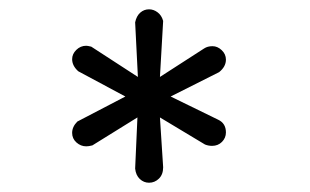

<svg xmlns="http://www.w3.org/2000/svg" viewBox="-20 -772 665 412"><path d="M147.9 -619.1Q134.8 -630.9 134.8 -645Q134.8 -656.2 143.8 -665Q152.8 -673.8 165 -673.8Q168 -673.8 175.8 -671.9L275.9 -606.9L270 -724.1Q272.9 -737.8 281 -744.9Q289.1 -752 299.8 -752Q309.6 -752 318.1 -745.6Q326.7 -739.3 330.1 -727.1L323.2 -606.9L418 -668Q425.3 -672.9 436 -672.9Q446.8 -672.9 455.8 -664.3Q464.8 -655.8 464.8 -644Q464.8 -628.9 450.2 -617.2L346.2 -564.9L448.2 -515.1Q464.8 -507.3 464.8 -487.8Q464.8 -476.1 456.3 -467.5Q447.8 -459 435.1 -459Q427.2 -459 419.9 -461.9L323.2 -520L330.1 -413.1Q330.1 -397.5 321 -388.7Q312 -379.9 299.8 -379.9Q288.6 -379.9 280 -387.9Q271.5 -396 270 -410.2L274.9 -520L178.2 -460Q170.4 -458 165 -458Q153.3 -458 144 -466.3Q134.8 -474.6 134.8 -486.8Q134.8 -500 146 -511.2L249 -564.9Z"/></svg>

Font: BPreplay
Style: Regular
Weight: 400
Designer: Magenta/George Triantafyllakos
Foundry: Magenta/George Triantafyllakos
Version: Version 1.00